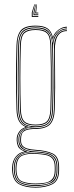

<svg xmlns="http://www.w3.org/2000/svg" viewBox="-20 -723 339 883"><path d="M143.8 140Q96.5 140 67.4 124Q38.2 108 35.8 60Q35.5 56.2 35.5 53.4Q35.5 50.5 35.8 46Q37 15.8 53.1 -3.4Q69.2 -22.5 92 -25.8V-26.8Q68.2 -36.2 62.5 -50.6Q56.8 -65 56.8 -76Q56.8 -78.2 56.8 -80Q56.8 -81.8 56.8 -84Q56.8 -100.5 67.1 -116Q77.5 -131.5 96.5 -138V-140Q76.8 -148.5 66.8 -166.9Q56.8 -185.2 55.8 -220Q54.5 -267.8 54 -302.4Q53.5 -337 53.5 -367.5Q53.5 -398 54.1 -432.4Q54.8 -466.8 55.8 -514Q56.8 -558.8 74.6 -581.9Q92.5 -605 143.8 -605Q180 -605 197.9 -592.9Q215.8 -580.8 222.8 -553H223.8Q228.2 -566 238.2 -576.6Q248.2 -587.2 261.2 -593.6Q274.2 -600 287.8 -600V-596Q260.5 -595 243.4 -577.4Q226.2 -559.8 223.2 -540.8H222.2Q217 -573.2 199.4 -587.1Q181.8 -601 143.8 -601Q99.5 -601 80.1 -581.6Q60.8 -562.2 59.8 -514Q58.5 -451 57.9 -405.4Q57.2 -359.8 57.8 -317.1Q58.2 -274.5 59.8 -220Q60.8 -185.5 71.9 -165.4Q83 -145.2 108.8 -140.2V-138.2Q85.2 -133.5 73 -117.6Q60.8 -101.8 60.8 -84Q60.8 -81.8 60.8 -80Q60.8 -78.2 60.8 -76Q60.8 -62.2 69.6 -46.9Q78.5 -31.5 106.5 -26.5V-25.5Q79.2 -23.8 60.2 -6Q41.2 11.8 39.8 46Q39.5 50.5 39.5 53.4Q39.5 56.2 39.8 60.2Q42 107 70.4 121.6Q98.8 136.2 143.8 136.2Q188.8 136.2 218.2 121.6Q247.8 107 247.8 60.2Q247.8 55.2 247.8 52.6Q247.8 50 247.8 46Q247.8 -1.8 219.2 -14.6Q190.8 -27.5 143.8 -30Q117.5 -31.5 101.9 -37.1Q86.2 -42.8 79.5 -52.5Q72.8 -62.2 72.8 -76Q72.8 -78.2 72.8 -80Q72.8 -81.8 72.8 -84Q72.8 -107.2 86.9 -120.6Q101 -134 143.8 -134Q188.5 -134 207.4 -153.5Q226.2 -173 227.8 -220Q229.2 -266.8 229.5 -306.9Q229.8 -347 229.5 -393.1Q229.2 -439.2 228.2 -504Q228 -539.2 243 -561.6Q258 -584 287.8 -584V-580Q259.2 -580 245.6 -557.8Q232 -535.5 232.2 -491.8Q232.8 -444 233.2 -403.5Q233.8 -363 233.6 -319.8Q233.5 -276.5 231.8 -220Q230.2 -172 210.5 -151.2Q190.8 -130.5 143.8 -130Q114 -129.8 99.6 -124Q85.2 -118.2 81 -108Q76.8 -97.8 76.8 -84Q76.8 -81.8 76.8 -80Q76.8 -78.2 76.8 -76Q76.8 -62.2 83.6 -53.5Q90.5 -44.8 105.2 -40.1Q120 -35.5 143.8 -34Q193.2 -31 222.5 -17Q251.8 -3 251.8 46Q251.8 49.5 251.8 52.6Q251.8 55.8 251.8 60Q251.8 108 221.4 124Q191 140 143.8 140ZM143.8 128.5Q170.8 128.5 192.6 123.6Q214.5 118.8 227.2 104.1Q240 89.5 240 60.5Q240 56 240 53.1Q240 50.2 240 46Q240 15.8 227.5 1.9Q215 -12 193.5 -16.4Q172 -20.8 145 -22.5Q98.5 -25.5 74 -9.5Q49.5 6.5 47.8 46Q47.5 50.5 47.5 53.5Q47.5 56.5 47.8 60.8Q49.8 104.5 76.6 116.5Q103.5 128.5 143.8 128.5ZM143.8 124.8Q105.5 124.8 79.6 114Q53.8 103.2 51.8 60.8Q51.5 56.5 51.5 53.5Q51.5 50.5 51.8 46Q53.8 1.5 80.4 -10Q107 -21.5 143.8 -19Q170 -17.5 190.8 -13.8Q211.5 -10 223.6 3.1Q235.8 16.2 235.8 46Q235.8 50.8 235.8 53.1Q235.8 55.5 235.8 60.8Q235.8 103.2 208.9 114Q182 124.8 143.8 124.8ZM143.8 121Q167.8 121 187.6 117.5Q207.5 114 219.5 101.2Q231.5 88.5 231.8 61Q231.8 55.5 231.8 53.1Q231.8 50.8 231.8 46Q231.8 17.8 220.2 5.5Q208.8 -6.8 188.9 -10.4Q169 -14 143.8 -15.5Q107.2 -17.8 82.5 -7.4Q57.8 3 55.8 46Q55.5 50.5 55.5 53.5Q55.5 56.5 55.8 61Q57.5 102.2 82.6 111.6Q107.8 121 143.8 121ZM143.8 132.5Q101 132.5 73.4 119.1Q45.8 105.8 43.8 60.5Q43.5 56.2 43.5 53.4Q43.5 50.5 43.8 46Q45.2 11.5 64.4 -5.9Q83.5 -23.2 117.2 -25V-26Q84.8 -31.8 74.8 -46.2Q64.8 -60.8 64.8 -76Q64.8 -78.2 64.8 -80Q64.8 -81.8 64.8 -84Q64.8 -103.2 77.9 -119.1Q91 -135 122 -139V-140Q90 -144.2 77.5 -163.4Q65 -182.5 63.8 -220Q62.2 -272.2 61.8 -315.6Q61.2 -359 61.8 -405.6Q62.2 -452.2 63.8 -514Q65 -559.5 82.5 -578.2Q100 -597 143.8 -597Q183.5 -597 200.9 -581Q218.2 -565 222 -526.8H223Q224.8 -545.8 233.8 -560.2Q242.8 -574.8 256.9 -583.1Q271 -591.5 287.8 -592V-588Q257.2 -587.2 240.1 -563.1Q223 -539 223.8 -501Q225 -442 225.6 -399.9Q226.2 -357.8 225.9 -316.8Q225.5 -275.8 223.8 -220Q222.5 -174.8 204 -156.2Q185.5 -137.8 143.8 -137.8Q113.2 -137.8 97 -129.8Q80.8 -121.8 74.8 -109.5Q68.8 -97.2 68.8 -84Q68.8 -81.8 68.8 -80Q68.8 -78.2 68.8 -76Q68.8 -57.8 83.9 -43.1Q99 -28.5 143.8 -26.2Q173.5 -24.8 196.1 -19.6Q218.8 -14.5 231.4 0.2Q244 15 244 46Q244 50 244 52.9Q244 55.8 244 60.5Q244 105.8 215.2 119.1Q186.5 132.5 143.8 132.5ZM143.8 -142Q184.5 -142 201.4 -159.1Q218.2 -176.2 219.8 -220Q221.2 -267.2 221.8 -313.5Q222.2 -359.8 221.8 -409Q221.2 -458.2 219.8 -514Q218.8 -558.8 200.2 -575.9Q181.8 -593 143.8 -593Q103.8 -593 86.4 -576.2Q69 -559.5 67.8 -514Q65.8 -431.8 65.5 -363.2Q65.2 -294.8 67.8 -220Q69.2 -176.2 86.1 -159.1Q103 -142 143.8 -142ZM143.8 -146Q105.8 -146 89.5 -161.6Q73.2 -177.2 71.8 -220Q69.8 -288 69.6 -361.4Q69.5 -434.8 71.8 -514Q73 -557.2 89 -573.1Q105 -589 143.8 -589Q182.8 -589 198.6 -573.1Q214.5 -557.2 215.8 -514Q217.2 -461.5 217.8 -411.9Q218.2 -362.2 217.8 -314.6Q217.2 -267 215.8 -220Q214.2 -177.2 198 -161.6Q181.8 -146 143.8 -146ZM143.8 -150Q179.8 -150 195 -164.4Q210.2 -178.8 211.8 -220Q213.2 -261 213.8 -310.5Q214.2 -360 213.9 -412.4Q213.5 -464.8 211.8 -514Q210.5 -557.5 194.6 -571.2Q178.8 -585 143.8 -585Q109 -585 93 -571.2Q77 -557.5 75.8 -514Q73.5 -439.8 73.5 -364Q73.5 -288.2 75.8 -220Q77.2 -178.8 92.5 -164.4Q107.8 -150 143.8 -150ZM140.5 -703 130.2 -665V-649H156.2V-645H126.2V-665L138 -703ZM150 -703 146.2 -665H156.2V-661H142.2V-665L147.8 -703ZM145.2 -703 138.2 -665V-657H156.2V-653H134.2V-665L143 -703Z"/></svg>

Font: Big Shoulders Inline Display Thin Thin
Style: Regular
Weight: 250
Version: Version 2.002